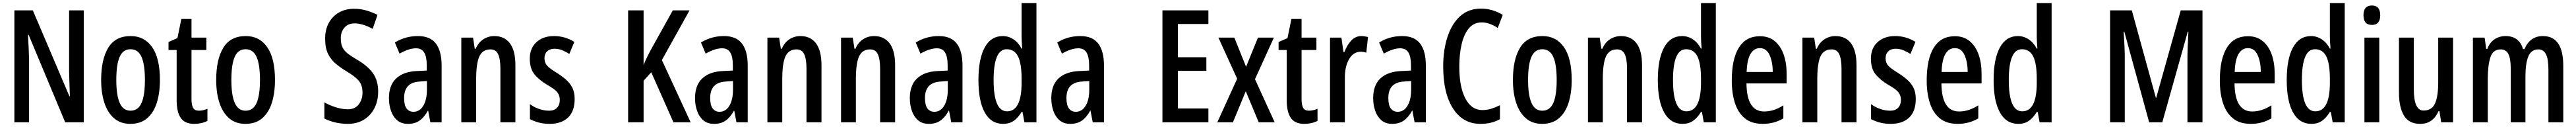

<svg xmlns="http://www.w3.org/2000/svg" viewBox="-20 -780 16478 810"><path d="M516 0H397L163 -558H159Q162 -508 163.5 -471Q165 -434 166 -402V0H72V-714H190L424 -166H427Q425 -217 424 -253.5Q423 -290 422 -321V-714H516Z M1003 -270Q1003 -189 983.5 -126Q964 -63 922 -26.5Q880 10 814 10Q751 10 709.5 -26Q668 -62 647.5 -125Q627 -188 627 -270Q627 -401 672.5 -475.5Q718 -550 816 -550Q904 -550 953.5 -479Q1003 -408 1003 -270ZM724 -270Q724 -172 746 -123Q768 -74 815 -74Q863 -74 885 -122.5Q907 -171 907 -270Q907 -369 885 -417.5Q863 -466 815 -466Q767 -466 745.5 -417.5Q724 -369 724 -270Z M1252 -74Q1265 -74 1278.5 -77Q1292 -80 1307 -86V-9Q1269 10 1222 10Q1163 10 1136.5 -27.5Q1110 -65 1110 -142V-461H1058V-512L1115 -537L1140 -659H1205V-540H1300V-461H1205V-148Q1205 -111 1215 -92.5Q1225 -74 1252 -74Z M1739 -270Q1739 -189 1719.5 -126Q1700 -63 1658 -26.5Q1616 10 1550 10Q1487 10 1445.5 -26Q1404 -62 1383.5 -125Q1363 -188 1363 -270Q1363 -401 1408.5 -475.5Q1454 -550 1552 -550Q1640 -550 1689.5 -479Q1739 -408 1739 -270ZM1460 -270Q1460 -172 1482 -123Q1504 -74 1551 -74Q1599 -74 1621 -122.5Q1643 -171 1643 -270Q1643 -369 1621 -417.5Q1599 -466 1551 -466Q1503 -466 1481.5 -417.5Q1460 -369 1460 -270Z M2399 -197Q2399 -135 2374.5 -88.5Q2350 -42 2306.5 -16Q2263 10 2206 10Q2166 10 2127.5 1.5Q2089 -7 2055 -24V-127Q2091 -107 2130.5 -95Q2170 -83 2205 -83Q2251 -83 2275 -114.5Q2299 -146 2299 -189Q2299 -237 2274.5 -265.5Q2250 -294 2195 -326Q2159 -348 2128.5 -373Q2098 -398 2079 -435.5Q2060 -473 2060 -531Q2059 -588 2082 -631.5Q2105 -675 2147 -699.5Q2189 -724 2245 -724Q2285 -724 2322.5 -713.5Q2360 -703 2395 -685L2364 -596Q2299 -631 2248 -631Q2207 -631 2183.5 -604Q2160 -577 2160 -536Q2160 -502 2170 -480Q2180 -458 2202.5 -440Q2225 -422 2263 -400Q2331 -361 2365 -314Q2399 -267 2399 -197Z M2653 -550Q2732 -550 2768.5 -502Q2805 -454 2805 -362V0H2733L2719 -74H2717Q2694 -32 2664 -11Q2634 10 2590 10Q2547 10 2520.5 -13Q2494 -36 2481 -73.5Q2468 -111 2468 -154Q2468 -236 2514 -279.5Q2560 -323 2646 -327L2710 -330V-363Q2710 -418 2693.5 -445Q2677 -472 2641 -472Q2596 -472 2536 -438L2506 -509Q2573 -550 2653 -550ZM2666 -260Q2565 -255 2565 -155Q2565 -109 2581 -88Q2597 -67 2625 -67Q2664 -67 2687.5 -105Q2711 -143 2711 -210V-263Z M3142 -550Q3207 -550 3242 -503.5Q3277 -457 3277 -363V0H3181V-341Q3181 -403 3166.5 -434Q3152 -465 3117 -465Q3067 -465 3046.5 -420.5Q3026 -376 3026 -275V0H2931V-540H3006L3017 -469H3023Q3040 -509 3072 -529.5Q3104 -550 3142 -550Z M3656 -149Q3656 -70 3613.5 -30Q3571 10 3496 10Q3458 10 3426.5 1.5Q3395 -7 3370 -20V-116Q3393 -98 3426 -86Q3459 -74 3493 -74Q3525 -74 3543 -92.5Q3561 -111 3561 -143Q3561 -171 3545 -191.5Q3529 -212 3480 -239Q3428 -270 3398.5 -306.5Q3369 -343 3369 -406Q3369 -472 3411.5 -511Q3454 -550 3524 -550Q3594 -550 3654 -513L3622 -436Q3600 -450 3577 -459.5Q3554 -469 3527 -469Q3497 -469 3480 -452.5Q3463 -436 3463 -408Q3463 -380 3479.5 -361.5Q3496 -343 3544 -314Q3577 -293 3602 -271Q3627 -249 3641.5 -220Q3656 -191 3656 -149Z M4398 0H4288L4146 -319L4097 -265V0H3998V-714H4097V-364Q4106 -392 4141 -458L4284 -714H4391L4214 -397Z M4611 -550Q4690 -550 4726.5 -502Q4763 -454 4763 -362V0H4691L4677 -74H4675Q4652 -32 4622 -11Q4592 10 4548 10Q4505 10 4478.5 -13Q4452 -36 4439 -73.5Q4426 -111 4426 -154Q4426 -236 4472 -279.5Q4518 -323 4604 -327L4668 -330V-363Q4668 -418 4651.5 -445Q4635 -472 4599 -472Q4554 -472 4494 -438L4464 -509Q4531 -550 4611 -550ZM4624 -260Q4523 -255 4523 -155Q4523 -109 4539 -88Q4555 -67 4583 -67Q4622 -67 4645.5 -105Q4669 -143 4669 -210V-263Z M5100 -550Q5165 -550 5200 -503.5Q5235 -457 5235 -363V0H5139V-341Q5139 -403 5124.5 -434Q5110 -465 5075 -465Q5025 -465 5004.5 -420.5Q4984 -376 4984 -275V0H4889V-540H4964L4975 -469H4981Q4998 -509 5030 -529.5Q5062 -550 5100 -550Z M5571 -550Q5636 -550 5671 -503.5Q5706 -457 5706 -363V0H5610V-341Q5610 -403 5595.5 -434Q5581 -465 5546 -465Q5496 -465 5475.5 -420.5Q5455 -376 5455 -275V0H5360V-540H5435L5446 -469H5452Q5469 -509 5501 -529.5Q5533 -550 5571 -550Z M5985 -550Q6064 -550 6100.5 -502Q6137 -454 6137 -362V0H6065L6051 -74H6049Q6026 -32 5996 -11Q5966 10 5922 10Q5879 10 5852.5 -13Q5826 -36 5813 -73.5Q5800 -111 5800 -154Q5800 -236 5846 -279.5Q5892 -323 5978 -327L6042 -330V-363Q6042 -418 6025.5 -445Q6009 -472 5973 -472Q5928 -472 5868 -438L5838 -509Q5905 -550 5985 -550ZM5998 -260Q5897 -255 5897 -155Q5897 -109 5913 -88Q5929 -67 5957 -67Q5996 -67 6019.5 -105Q6043 -143 6043 -210V-263Z M6397 10Q6320 10 6279.5 -62.5Q6239 -135 6239 -270Q6239 -404 6279 -477Q6319 -550 6394 -550Q6431 -550 6462.5 -529.5Q6494 -509 6515 -470H6519Q6517 -495 6516 -514Q6515 -533 6515 -550V-760H6610V0H6533L6521 -66H6515Q6492 -28 6464 -9Q6436 10 6397 10ZM6422 -70Q6514 -70 6515 -248V-278Q6515 -375 6492 -420.5Q6469 -466 6420 -466Q6377 -466 6356.5 -416Q6336 -366 6336 -270Q6336 -70 6422 -70Z M6890 -550Q6969 -550 7005.5 -502Q7042 -454 7042 -362V0H6970L6956 -74H6954Q6931 -32 6901 -11Q6871 10 6827 10Q6784 10 6757.5 -13Q6731 -36 6718 -73.5Q6705 -111 6705 -154Q6705 -236 6751 -279.5Q6797 -323 6883 -327L6947 -330V-363Q6947 -418 6930.5 -445Q6914 -472 6878 -472Q6833 -472 6773 -438L6743 -509Q6810 -550 6890 -550ZM6903 -260Q6802 -255 6802 -155Q6802 -109 6818 -88Q6834 -67 6862 -67Q6901 -67 6924.5 -105Q6948 -143 6948 -210V-263Z M7710 0H7416V-714H7710V-627H7515V-415H7697V-328H7515V-88H7710Z M7894 -278 7774 -540H7876L7951 -354L8027 -540H8129L8008 -275L8134 0H8032L7949 -198L7867 0H7767Z M8353 -74Q8366 -74 8379.5 -77Q8393 -80 8408 -86V-9Q8370 10 8323 10Q8264 10 8237.5 -27.5Q8211 -65 8211 -142V-461H8159V-512L8216 -537L8241 -659H8306V-540H8401V-461H8306V-148Q8306 -111 8316 -92.5Q8326 -74 8353 -74Z M8689 -550Q8698 -550 8708.5 -548.5Q8719 -547 8731 -544L8720 -444Q8712 -447 8702.5 -448.5Q8693 -450 8684 -450Q8637 -450 8609.5 -402Q8582 -354 8583 -280V0H8488V-540H8561L8574 -448H8580Q8597 -493 8624 -521.5Q8651 -550 8689 -550Z M8949 -550Q9028 -550 9064.5 -502Q9101 -454 9101 -362V0H9029L9015 -74H9013Q8990 -32 8960 -11Q8930 10 8886 10Q8843 10 8816.5 -13Q8790 -36 8777 -73.5Q8764 -111 8764 -154Q8764 -236 8810 -279.5Q8856 -323 8942 -327L9006 -330V-363Q9006 -418 8989.5 -445Q8973 -472 8937 -472Q8892 -472 8832 -438L8802 -509Q8869 -550 8949 -550ZM8962 -260Q8861 -255 8861 -155Q8861 -109 8877 -88Q8893 -67 8921 -67Q8960 -67 8983.5 -105Q9007 -143 9007 -210V-263Z M9459 -637Q9407 -637 9375.5 -598.5Q9344 -560 9329.5 -496Q9315 -432 9315 -356Q9315 -225 9354 -151.5Q9393 -78 9462 -78Q9492 -78 9519.5 -86.5Q9547 -95 9575 -109V-20Q9522 10 9450 10Q9339 10 9275.5 -87Q9212 -184 9212 -357Q9212 -460 9239 -543.5Q9266 -627 9319.5 -676Q9373 -725 9453 -725Q9491 -725 9525.5 -715Q9560 -705 9593 -685L9561 -602Q9536 -618 9510.5 -627.5Q9485 -637 9459 -637Z M10034 -270Q10034 -189 10014.5 -126Q9995 -63 9953 -26.5Q9911 10 9845 10Q9782 10 9740.5 -26Q9699 -62 9678.5 -125Q9658 -188 9658 -270Q9658 -401 9703.5 -475.5Q9749 -550 9847 -550Q9935 -550 9984.5 -479Q10034 -408 10034 -270ZM9755 -270Q9755 -172 9777 -123Q9799 -74 9846 -74Q9894 -74 9916 -122.5Q9938 -171 9938 -270Q9938 -369 9916 -417.5Q9894 -466 9846 -466Q9798 -466 9776.5 -417.5Q9755 -369 9755 -270Z M10349 -550Q10414 -550 10449 -503.5Q10484 -457 10484 -363V0H10388V-341Q10388 -403 10373.5 -434Q10359 -465 10324 -465Q10274 -465 10253.5 -420.5Q10233 -376 10233 -275V0H10138V-540H10213L10224 -469H10230Q10247 -509 10279 -529.5Q10311 -550 10349 -550Z M10743 10Q10666 10 10625.5 -62.5Q10585 -135 10585 -270Q10585 -404 10625 -477Q10665 -550 10740 -550Q10777 -550 10808.5 -529.5Q10840 -509 10861 -470H10865Q10863 -495 10862 -514Q10861 -533 10861 -550V-760H10956V0H10879L10867 -66H10861Q10838 -28 10810 -9Q10782 10 10743 10ZM10768 -70Q10860 -70 10861 -248V-278Q10861 -375 10838 -420.5Q10815 -466 10766 -466Q10723 -466 10702.5 -416Q10682 -366 10682 -270Q10682 -70 10768 -70Z M11238 -549Q11295 -549 11333 -517.5Q11371 -486 11390 -432Q11409 -378 11409 -309V-248H11152Q11154 -69 11265 -69Q11296 -69 11326 -78.5Q11356 -88 11388 -108V-25Q11329 10 11256 10Q11185 10 11141.5 -25.5Q11098 -61 11078 -123.5Q11058 -186 11058 -266Q11058 -404 11103.5 -476.5Q11149 -549 11238 -549ZM11238 -473Q11200 -473 11178 -436.5Q11156 -400 11153 -321H11320Q11320 -384 11300 -428.5Q11280 -473 11238 -473Z M11721 -550Q11786 -550 11821 -503.5Q11856 -457 11856 -363V0H11760V-341Q11760 -403 11745.5 -434Q11731 -465 11696 -465Q11646 -465 11625.5 -420.5Q11605 -376 11605 -275V0H11510V-540H11585L11596 -469H11602Q11619 -509 11651 -529.5Q11683 -550 11721 -550Z M12235 -149Q12235 -70 12192.5 -30Q12150 10 12075 10Q12037 10 12005.5 1.5Q11974 -7 11949 -20V-116Q11972 -98 12005 -86Q12038 -74 12072 -74Q12104 -74 12122 -92.5Q12140 -111 12140 -143Q12140 -171 12124 -191.5Q12108 -212 12059 -239Q12007 -270 11977.5 -306.5Q11948 -343 11948 -406Q11948 -472 11990.5 -511Q12033 -550 12103 -550Q12173 -550 12233 -513L12201 -436Q12179 -450 12156 -459.5Q12133 -469 12106 -469Q12076 -469 12059 -452.5Q12042 -436 12042 -408Q12042 -380 12058.5 -361.5Q12075 -343 12123 -314Q12156 -293 12181 -271Q12206 -249 12220.5 -220Q12235 -191 12235 -149Z M12485 -549Q12542 -549 12580 -517.5Q12618 -486 12637 -432Q12656 -378 12656 -309V-248H12399Q12401 -69 12512 -69Q12543 -69 12573 -78.5Q12603 -88 12635 -108V-25Q12576 10 12503 10Q12432 10 12388.5 -25.5Q12345 -61 12325 -123.5Q12305 -186 12305 -266Q12305 -404 12350.5 -476.5Q12396 -549 12485 -549ZM12485 -473Q12447 -473 12425 -436.5Q12403 -400 12400 -321H12567Q12567 -384 12547 -428.5Q12527 -473 12485 -473Z M12891 10Q12814 10 12773.5 -62.5Q12733 -135 12733 -270Q12733 -404 12773 -477Q12813 -550 12888 -550Q12925 -550 12956.5 -529.5Q12988 -509 13009 -470H13013Q13011 -495 13010 -514Q13009 -533 13009 -550V-760H13104V0H13027L13015 -66H13009Q12986 -28 12958 -9Q12930 10 12891 10ZM12916 -70Q13008 -70 13009 -248V-278Q13009 -375 12986 -420.5Q12963 -466 12914 -466Q12871 -466 12850.5 -416Q12830 -366 12830 -270Q12830 -70 12916 -70Z M13728 0 13569 -578H13565Q13568 -528 13570 -487Q13572 -446 13572 -424V0H13478V-714H13617L13771 -156H13773L13930 -714H14069V0H13973V-423Q13973 -448 13975 -489Q13977 -530 13979 -578H13975L13812 0Z M14360 -549Q14417 -549 14455 -517.5Q14493 -486 14512 -432Q14531 -378 14531 -309V-248H14274Q14276 -69 14387 -69Q14418 -69 14448 -78.5Q14478 -88 14510 -108V-25Q14451 10 14378 10Q14307 10 14263.5 -25.5Q14220 -61 14200 -123.5Q14180 -186 14180 -266Q14180 -404 14225.5 -476.5Q14271 -549 14360 -549ZM14360 -473Q14322 -473 14300 -436.5Q14278 -400 14275 -321H14442Q14442 -384 14422 -428.5Q14402 -473 14360 -473Z M14766 10Q14689 10 14648.5 -62.5Q14608 -135 14608 -270Q14608 -404 14648 -477Q14688 -550 14763 -550Q14800 -550 14831.5 -529.5Q14863 -509 14884 -470H14888Q14886 -495 14885 -514Q14884 -533 14884 -550V-760H14979V0H14902L14890 -66H14884Q14861 -28 14833 -9Q14805 10 14766 10ZM14791 -70Q14883 -70 14884 -248V-278Q14884 -375 14861 -420.5Q14838 -466 14789 -466Q14746 -466 14725.5 -416Q14705 -366 14705 -270Q14705 -70 14791 -70Z M15153 -745Q15206 -745 15206 -683Q15206 -621 15153 -621Q15099 -621 15099 -683Q15099 -745 15153 -745ZM15200 -540V0H15105V-540Z M15672 -540V0H15596L15585 -71H15579Q15543 10 15462 10Q15389 10 15357.5 -43.5Q15326 -97 15326 -188V-540H15421V-210Q15421 -75 15483 -75Q15536 -75 15556.5 -120Q15577 -165 15577 -256V-540Z M16247 -550Q16377 -550 16377 -360V0H16282V-338Q16282 -404 16266 -434.5Q16250 -465 16218 -465Q16173 -465 16154 -421Q16135 -377 16135 -291V0H16041V-341Q16041 -407 16025.5 -436Q16010 -465 15977 -465Q15927 -465 15910.5 -413.5Q15894 -362 15894 -275V0H15799V-540H15874L15884 -468H15891Q15907 -510 15938 -530Q15969 -550 16008 -550Q16054 -550 16082 -527Q16110 -504 16119 -467H16129Q16164 -550 16247 -550Z"/></svg>

Font: Noto Sans Kannada ExtraCondensed Medium
Style: Regular
Weight: 500
Width: 2
Designer: Jelle Bosma - Monotype Design Team
Foundry: Monotype Imaging Inc.
Version: Version 2.005; ttfautohint (v1.8.4.7-5d5b)